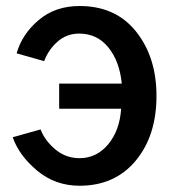

<svg xmlns="http://www.w3.org/2000/svg" viewBox="-20 -588 567 626"><path d="M21.5 -140.6 112.3 -166Q126 -129.9 160.2 -101.1Q194.3 -72.3 239.3 -72.3Q294.9 -72.3 332.5 -117.2Q370.1 -162.1 375 -233.4H172.9V-315.4H377Q370.1 -387.7 333.5 -433.1Q296.9 -478.5 238.3 -478.5Q197.3 -478.5 167.5 -452.1Q137.7 -425.8 124 -388.7L34.2 -414.1Q51.8 -476.6 106 -522.5Q160.2 -568.4 239.3 -568.4Q357.4 -568.4 423.8 -484.9Q490.2 -401.4 490.2 -275.4Q490.2 -145.5 422.4 -64Q354.5 17.6 239.3 17.6Q160.2 17.6 101.1 -31.7Q42 -81.1 21.5 -140.6Z"/></svg>

Font: Gothic A1 SemiBold
Style: Regular
Weight: 600
Version: Version 2.50